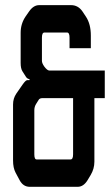

<svg xmlns="http://www.w3.org/2000/svg" viewBox="-20 -720 424 740"><path d="M343.8 -341.8V-96.7Q343.8 -69.3 329.1 -44.9L317.4 -25.4Q301.8 0 279.3 0H94.7Q69.3 0 55.7 -25.4L40 -54.7Q30.3 -73.2 30.3 -101.6V-317.4Q30.3 -340.8 43 -359.4L67.4 -394.5Q79.1 -411.1 85 -411.1H93.8V-415Q85 -416 80.1 -423.8L66.4 -445.3Q59.6 -456.1 59.6 -477.5V-593.8Q59.6 -628.9 79.1 -657.2L92.8 -676.8Q109.4 -700.2 130.9 -700.2H253.9Q281.2 -700.2 297.9 -675.8L311.5 -655.3Q330.1 -627 330.1 -583V-534.2H248V-575.2Q248 -594.7 238.3 -594.7H151.4Q141.6 -594.7 141.6 -575.2V-485.4Q141.6 -476.6 150.4 -463.9Q162.1 -448.2 169.9 -448.2H383.8V-341.8ZM121.1 -105.5H252Q261.7 -105.5 261.7 -125V-341.8H143.6Q132.8 -341.8 128.9 -335L119.1 -319.3Q112.3 -308.6 112.3 -294.9V-125Q112.3 -105.5 121.1 -105.5Z"/></svg>

Font: Vancouver Drive
Style: Bold
Weight: 700
Designer: Valery Zaveryaev
Foundry: Cyreal (www.cyreal.org)
Version: Version 1.01